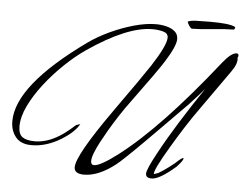

<svg xmlns="http://www.w3.org/2000/svg" viewBox="-51 -755 1072 836"><g transform="rotate(5 485.0 -336.5)"><path d="M345 19Q302 19 302 -10Q302 -62 447 -267Q506 -350 543 -403Q580 -456 595 -479Q656 -573 656 -607Q656 -626 634.5 -632Q613 -638 587 -638Q477 -638 306 -521Q261 -490 215.5 -446.5Q170 -403 132 -354Q94 -305 70.5 -256.5Q47 -208 47 -166Q47 -132 65 -119.5Q83 -107 119 -107Q170 -107 224 -140Q251 -156 292 -193L310 -199Q291 -163 234 -128Q170 -89 106 -89Q59 -89 36.5 -117Q14 -145 14 -186Q14 -343 310 -555Q349 -583 400 -607Q451 -631 504 -646Q557 -661 601 -661Q624 -661 646.5 -655.5Q669 -650 683.5 -637.5Q698 -625 698 -604Q698 -574 654 -504Q639 -480 605.5 -433Q572 -386 520 -315Q476 -256 432 -181Q418 -157 403.5 -130Q389 -103 380 -80Q371 -57 371 -43Q371 -26 385 -26Q412 -26 486 -82Q662 -216 900 -517Q938 -565 961 -565Q970 -565 970 -556Q970 -552 967 -546Q972 -522 944 -483L826 -316Q792 -269 762.5 -222.5Q733 -176 707 -132Q644 -26 648 -10L666 -16Q684 -26 711 -46Q738 -66 753 -81Q766 -91 769 -91Q771 -89 771 -89Q771 -80 744 -51Q674 10 640 10Q614 10 614 -9Q614 -28 654 -101Q690 -168 736.5 -242.5Q783 -317 839 -400Q832 -391 816 -373Q800 -355 776 -329Q712 -264 668 -219.5Q624 -175 599 -150Q507 -58 481 -38Q408 19 345 19ZM758 -655Q753 -655 745.5 -666.5Q738 -678 737 -684L739 -685Q749 -690 773.5 -691Q798 -692 836 -692Q918 -692 942 -680Q945 -679 945 -677Q945 -675 943.5 -671Q942 -667 939 -667Q908 -667 848 -661Q788 -655 758 -655Z"/></g></svg>

Font: Alex Brush
Style: Regular
Weight: 400
Designer: Robert E. Leuschke
Foundry: Robert E. Leuschke
Version: Version 1.111; ttfautohint (v1.8.4.7-5d5b)